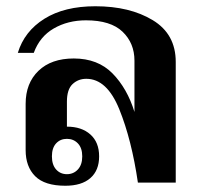

<svg xmlns="http://www.w3.org/2000/svg" viewBox="-20 -584 640 614"><path d="M62 -104V-252Q62 -318 103 -357.5Q144 -397 216 -397Q293 -397 340 -349Q387 -301 410 -226V-390Q410 -446 372 -482.5Q334 -519 255 -519Q197 -519 152 -493Q107 -467 88 -415H37Q58 -484 122 -524Q186 -564 285 -564Q395 -564 468.5 -519.5Q542 -475 542 -386V0H421Q401 -137 361.5 -234.5Q322 -332 256 -332Q230 -332 212 -315Q194 -298 194 -259V-179Q241 -179 269 -154Q297 -129 297 -84Q297 -39 269 -14.5Q241 10 189 10Q123 10 92.5 -20.5Q62 -51 62 -104ZM243 -84Q243 -111 229 -125.5Q215 -140 194 -140Q173 -140 159.5 -125.5Q146 -111 146 -84Q146 -57 159.5 -42Q173 -27 194 -27Q215 -27 229 -42Q243 -57 243 -84Z"/></svg>

Font: Trirong SemiBold
Style: Regular
Weight: 600
Designer: Katatrad Team
Foundry: CadsonDemak
Version: Version 1.000